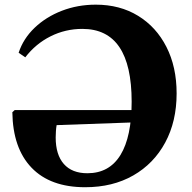

<svg xmlns="http://www.w3.org/2000/svg" viewBox="-20 -793 824 824"><path d="M345.5 10.5Q196 10.5 115.5 -73.2Q35 -157 33 -311.5L43 -320.5H618.5V-270L223 -256Q221 -244.5 220 -230.2Q219 -216 219 -203Q219 -129 254 -89.2Q289 -49.5 355 -49.5Q449 -49.5 497 -127.8Q545 -206 545 -356.5Q545 -513 492.2 -591Q439.5 -669 333.5 -669Q260.5 -669 196.8 -637Q133 -605 88.5 -547L60 -566.5Q80 -627.5 128.8 -674Q177.5 -720.5 245.5 -746.8Q313.5 -773 391 -773Q494.5 -773 572.5 -725.2Q650.5 -677.5 694.2 -591.8Q738 -506 738 -392Q738 -272 689 -181.2Q640 -90.5 551.8 -40Q463.5 10.5 345.5 10.5Z"/></svg>

Font: Libre Caslon Text
Style: Regular
Weight: 400
Designer: Pablo Impallari, Rodrigo Fuenzalida, Katja Schimmel
Foundry: Pablo Impallari, Rodrigo Fuenzalida
Version: Version 2.000